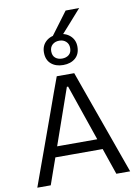

<svg xmlns="http://www.w3.org/2000/svg" viewBox="-117 -1212 923 1287"><g transform="rotate(-10 345.0 -569.0)"><path d="M29.5 0Q50.5 -57.5 73.2 -121Q96 -184.5 117 -241.5L205.5 -486.5Q229 -552.5 248.2 -605.8Q267.5 -659 287.5 -713H406.5Q426 -657.5 445 -604.8Q464 -552 487.5 -486L575.5 -240.5Q596.5 -181.5 618.8 -119.2Q641 -57 661.5 0H567.5Q552.5 -43.5 536.8 -89.2Q521 -135 506 -179H184Q168 -134.5 152.2 -89Q136.5 -43.5 121 0ZM211 -257Q210 -253.5 208.5 -250H481.5L480.5 -253.5L350.5 -631.5H342ZM344 -779.5Q293.5 -779.5 262 -806.8Q230.5 -834 230.5 -884.5Q230.5 -931 262.2 -959.5Q294 -988 345 -988Q395.5 -988 427 -959Q458.5 -930 458.5 -884.5Q458.5 -834 426.8 -806.8Q395 -779.5 344 -779.5ZM344 -823.5Q372.5 -823.5 390.8 -838.8Q409 -854 409 -884Q409 -911.5 391 -928.2Q373 -945 345 -945Q316.5 -945 298.2 -928.5Q280 -912 280 -884Q280 -854 298 -838.8Q316 -823.5 344 -823.5ZM287 -955Q321 -1000.5 355 -1045.8Q389 -1091 422.5 -1136.5L515 -1137.5Q474 -1091 434 -1046Q394 -1001 354 -956.5Z"/></g></svg>

Font: Commissioner
Style: Regular
Weight: 400
Designer: Kostas Bartsokas
Foundry: Kostas Bartsokas
Version: Version 1.000; ttfautohint (v1.8.3)